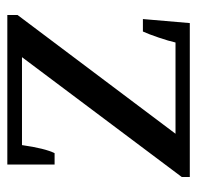

<svg xmlns="http://www.w3.org/2000/svg" viewBox="-27 -511 538 524"><g transform="rotate(-90 242.0 -249.0)"><path d="M21 -22 348 -458H108Q99 -395 86 -369H55V-498H463V-470L139 -39H388Q392 -57 401.5 -85Q411 -113 418 -128H452L441 0H21Z"/></g></svg>

Font: Trirong Medium
Style: Regular
Weight: 500
Designer: Katatrad Team
Foundry: CadsonDemak
Version: Version 1.001